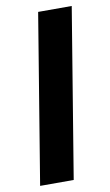

<svg xmlns="http://www.w3.org/2000/svg" viewBox="-85 -779 469 822"><g transform="rotate(-10 150.0 -367.5)"><path d="M21 0 142 -735H288L167 0Z"/></g></svg>

Font: Iosevka Aile Heavy
Style: Italic
Weight: 900
Italic angle: -9°
Designer: Belleve Invis
Foundry: Belleve Invis
Version: Version 31.1.0; ttfautohint (v1.8.4)